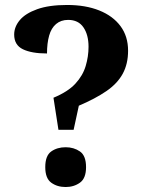

<svg xmlns="http://www.w3.org/2000/svg" viewBox="-20 -744 590 772"><path d="M215 -222 195 -351Q253 -375 283 -407.5Q313 -440 324.5 -478.5Q336 -517 336 -556Q336 -604 315.5 -634Q295 -664 254 -664Q225 -664 205.5 -647.5Q186 -631 177.5 -600.5Q169 -570 169 -529Q107 -529 72 -546Q37 -563 37 -605Q37 -636 59.5 -663Q82 -690 129.5 -707Q177 -724 250 -724Q324 -724 379 -702Q434 -680 464.5 -639Q495 -598 495 -540Q495 -487 473.5 -447.5Q452 -408 407.5 -377.5Q363 -347 297 -319L276 -222ZM244 8Q210 8 186 -9.5Q162 -27 162 -72Q162 -118 186 -135Q210 -152 244 -152Q277 -152 301.5 -135Q326 -118 326 -72Q326 -27 301.5 -9.5Q277 8 244 8Z"/></svg>

Font: Noto Serif Khmer
Style: Bold
Weight: 700
Version: Version 2.003